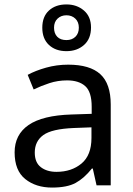

<svg xmlns="http://www.w3.org/2000/svg" viewBox="-20 -837 601 867"><path d="M288 -545Q386 -545 433 -502Q480 -459 480 -365V0H416L399 -76H395Q360 -32 321.5 -11Q283 10 215 10Q142 10 94 -28.5Q46 -67 46 -149Q46 -229 109 -272.5Q172 -316 303 -320L394 -323V-355Q394 -422 365 -448Q336 -474 283 -474Q241 -474 203 -461.5Q165 -449 132 -433L105 -499Q140 -518 188 -531.5Q236 -545 288 -545ZM314 -259Q214 -255 175.5 -227Q137 -199 137 -148Q137 -103 164.5 -82Q192 -61 235 -61Q303 -61 348 -98.5Q393 -136 393 -214V-262ZM280 -606Q231 -606 201 -634Q171 -662 171 -712Q171 -762 201 -789.5Q231 -817 280 -817Q327 -817 359 -789.5Q391 -762 391 -713Q391 -662 359.5 -634Q328 -606 280 -606ZM280 -656Q305 -656 320.5 -671Q336 -686 336 -712Q336 -738 320 -753Q304 -768 280 -768Q256 -768 240 -753Q224 -738 224 -712Q224 -686 238.5 -671Q253 -656 280 -656Z"/></svg>

Font: Noto Sans Mende Kikakui
Style: Regular
Weight: 400
Designer: Monotype Design Team
Foundry: Monotype Imaging Inc.
Version: Version 2.003; ttfautohint (v1.8.4.7-5d5b)